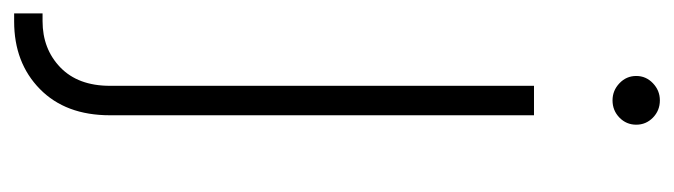

<svg xmlns="http://www.w3.org/2000/svg" viewBox="-380 -400 972 277"><g transform="rotate(90 106.5 -262.0)"><path d="M92.3 -545.9H134.8V65.9Q134.8 129.9 96.9 167Q59.1 204.1 -0.5 204.1H-12.2V163.1H-1Q39.1 163.1 65.7 137.5Q92.3 111.8 92.3 65.9ZM113.3 -659.2Q99.1 -659.2 88.6 -669.2Q78.1 -679.2 78.1 -693.4Q78.1 -707.5 88.6 -717.5Q99.1 -727.5 113.3 -727.5Q127.9 -727.5 138.2 -717.5Q148.4 -707.5 148.4 -693.4Q148.4 -679.2 138.2 -669.2Q127.9 -659.2 113.3 -659.2Z"/></g></svg>

Font: Inter Extra Light
Style: Regular
Weight: 200
Designer: Rasmus Andersson
Foundry: rsms
Version: Version 4.000;git-3c8e0fc